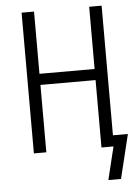

<svg xmlns="http://www.w3.org/2000/svg" viewBox="-60 -781 720 999"><g transform="rotate(-5 300.0 -281.5)"><path d="M465 172 496 44 507 0H444V-352H156V0H91V-735H156V-410H444V-735H509V-58H587L531 172Z"/></g></svg>

Font: Iosevka Custom Light Extended
Style: Regular
Weight: 300
Width: 7
Monospace: yes
Designer: Belleve Invis
Foundry: Belleve Invis
Version: Version 11.2.4; ttfautohint (v1.8.4)